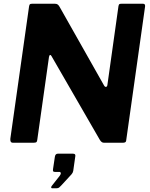

<svg xmlns="http://www.w3.org/2000/svg" viewBox="-20 -762 799 1025"><path d="M743.6 -742Q756.2 -742 754.5 -727.4L653.5 -11.1Q652.5 0 636.6 0H534.7Q528 0 522.8 -3.9Q517.5 -7.7 512.4 -16.3L254.4 -463.4Q251.1 -469.3 247.1 -468.3Q243.1 -467.3 241.4 -457.2L179 -15.8Q178 -6.1 174.2 -3.1Q170.4 0 159 0H49.2Q40 0 37.1 -6.2Q34.2 -12.4 35.2 -21.7L135.1 -727.3Q136.8 -736.9 139.7 -739.4Q142.7 -742 151.9 -742H273.3Q283.5 -742 289 -737.3Q294.5 -732.6 299.4 -723.3L535.5 -305.6Q540.5 -296.9 546.6 -298.3Q552.6 -299.6 553.6 -310.4L612.4 -729Q614.1 -737.6 617 -739.8Q620 -742 629 -742ZM258.1 243.1Q253.7 243.1 253.2 239Q252.7 234.9 256.9 229.7L298.4 177.1Q305.4 167.9 304.4 161.8Q303.4 155.7 296.6 155.7H272.9Q266 155.7 263.8 152.5Q261.6 149.2 263.3 139.2L273 74.6Q275.7 58.5 288.4 58.5H369.8Q383.3 58.5 382.3 70.2L370.9 150.5Q368.9 160.9 361.8 168.6L307.5 227.6Q301.7 233.7 296.5 238.4Q291.4 243.1 281.8 243.1Z"/></svg>

Font: Libre Franklin Thin
Style: Italic
Weight: 100
Italic angle: -8°
Designer: Pablo Impallari, Rodrigo Fuenzalida, Nhung Nguyen
Foundry: Impallari Type
Version: Version 3.000